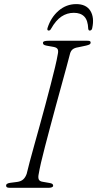

<svg xmlns="http://www.w3.org/2000/svg" viewBox="-20 -894 463 914"><path d="M164.5 -67Q160.5 -49.5 164.5 -40Q168.5 -30.5 184 -28.5L215.5 -23Q225 -21.5 229 -18.5Q233 -15.5 233 -10Q233 -5 226.8 -2.5Q220.5 0 212.5 0H26Q16 0 12.5 -2.8Q9 -5.5 9 -10.5Q8.5 -15 13 -18.5Q17.5 -22 27.5 -23.5L62 -28Q80 -30.5 90.5 -40Q101 -49.5 107 -66.5Q112 -87.5 121.2 -122.8Q130.5 -158 143 -202.5Q155.5 -247 169 -296Q182.5 -345 196 -395Q209.5 -445 221.2 -490.8Q233 -536.5 242 -573.8Q251 -611 255 -635.5Q258.5 -651 254.8 -659.2Q251 -667.5 236 -670.5L202.5 -676.5Q192 -678.5 188.2 -681.5Q184.5 -684.5 184.5 -690Q184.5 -695.5 191.5 -697.8Q198.5 -700 212 -700H395.5Q405 -700 408.2 -698Q411.5 -696 411.5 -691.5Q411.5 -685.5 406.8 -682.8Q402 -680 390 -677L352.5 -669Q336 -666.5 326.8 -659.8Q317.5 -653 313.5 -639Q307 -613.5 296.5 -574.8Q286 -536 273 -489Q260 -442 246.2 -391.2Q232.5 -340.5 219.2 -290.8Q206 -241 194.5 -197.2Q183 -153.5 175.2 -119.5Q167.5 -85.5 164.5 -67ZM331.5 -833Q299 -833 272.2 -815Q245.5 -797 223 -757Q220.5 -752 217.5 -750.2Q214.5 -748.5 211.5 -748.5Q208 -748.5 206.2 -751.2Q204.5 -754 206 -760Q222 -811 258.8 -842.8Q295.5 -874.5 343 -874.5Q390 -874.5 410 -842.8Q430 -811 419 -760Q418 -754 414.5 -751.2Q411 -748.5 407.5 -748.5Q404.5 -748.5 402.8 -750.2Q401 -752 400 -757Q398.5 -797.5 381.2 -815.2Q364 -833 331.5 -833Z"/></svg>

Font: Fraunces ExtraLight
Style: Italic
Weight: 250
Italic angle: -16°
Version: Version 1.000;[b76b70a41]